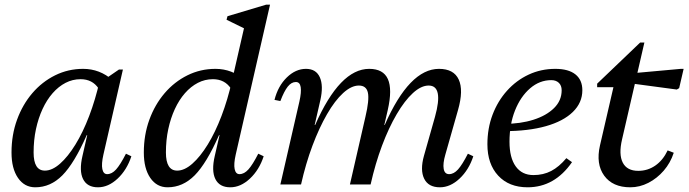

<svg xmlns="http://www.w3.org/2000/svg" viewBox="-20 -785 2932 817"><path d="M130 12Q84 12 56.5 -28Q29 -68 29 -136Q29 -211 52.5 -275.5Q76 -340 117.5 -388.5Q159 -437 214.5 -464.5Q270 -492 334 -492Q369 -492 400.5 -480Q432 -468 459 -444L426 -296Q426 -369 399.5 -408.5Q373 -448 323 -448Q289 -448 259 -432.5Q229 -417 204 -388.5Q179 -360 161 -321Q143 -282 133 -235.5Q123 -189 123 -136Q123 -59 171 -59Q202 -59 235.5 -88.5Q269 -118 301 -170Q333 -222 359.5 -291.5Q386 -361 404 -441H450L399 -210H349Q296 -90 245.5 -39Q195 12 130 12ZM397 12Q351 12 333.5 -23Q316 -58 331 -122L404 -441H416L486 -489H503L420 -127Q411 -87 415.5 -65.5Q420 -44 436 -44Q456 -44 474 -64Q492 -84 516 -131L539 -120Q520 -62 480.5 -25Q441 12 397 12Z M693 12Q647 12 619.5 -28Q592 -68 592 -136Q592 -211 615.5 -275.5Q639 -340 680.5 -388.5Q722 -437 777.5 -464.5Q833 -492 897 -492Q932 -492 963.5 -480Q995 -468 1022 -444L989 -296Q989 -369 962.5 -408.5Q936 -448 886 -448Q852 -448 822 -432.5Q792 -417 767 -388.5Q742 -360 724 -321Q706 -282 696 -235.5Q686 -189 686 -136Q686 -59 734 -59Q765 -59 798.5 -88.5Q832 -118 864 -170Q896 -222 922.5 -291.5Q949 -361 967 -441H1013L962 -210H912Q859 -90 808.5 -39Q758 12 693 12ZM960 12Q914 12 896.5 -23Q879 -58 894 -122L1024 -690L1048 -650L944 -701L948 -716L1112 -765H1129L983 -127Q974 -87 978.5 -65.5Q983 -44 999 -44Q1019 -44 1037 -64Q1055 -84 1079 -131L1102 -120Q1083 -62 1043.5 -25Q1004 12 960 12Z M1852 12Q1803 12 1785 -24.5Q1767 -61 1784 -122L1831 -288Q1868 -421 1804 -421Q1772 -421 1737 -389Q1702 -357 1668 -299Q1634 -241 1605.5 -165Q1577 -89 1557 0H1511L1580 -253H1617Q1722 -492 1848 -492Q1911 -492 1932 -446.5Q1953 -401 1929 -317L1875 -127Q1864 -89 1868 -66.5Q1872 -44 1891 -44Q1911 -44 1929 -64Q1947 -84 1971 -131L1994 -120Q1975 -62 1935.5 -25Q1896 12 1852 12ZM1173 0 1254 -353Q1263 -393 1259.5 -414.5Q1256 -436 1239 -436Q1220 -436 1204.5 -416.5Q1189 -397 1173 -355L1148 -360Q1163 -419 1200.5 -455.5Q1238 -492 1282 -492Q1325 -492 1341 -456Q1357 -420 1343 -358L1261 0ZM1215 0 1284 -253H1321Q1426 -492 1551 -492Q1611 -492 1630.5 -448.5Q1650 -405 1630 -317L1557 0H1469L1535 -288Q1552 -360 1545.5 -390.5Q1539 -421 1507 -421Q1475 -421 1440 -389Q1405 -357 1371.5 -299Q1338 -241 1309.5 -165Q1281 -89 1261 0Z M2225 12Q2146 12 2100 -37.5Q2054 -87 2054 -171Q2054 -239 2076 -297Q2098 -355 2137.5 -399Q2177 -443 2229.5 -467.5Q2282 -492 2343 -492Q2399 -492 2428.5 -468.5Q2458 -445 2458 -401Q2458 -348 2417.5 -308.5Q2377 -269 2302.5 -248Q2228 -227 2126 -227V-258Q2195 -258 2250 -275.5Q2305 -293 2337.5 -325Q2370 -357 2370 -401Q2370 -421 2358 -432.5Q2346 -444 2326 -444Q2276 -444 2235.5 -409Q2195 -374 2171.5 -315Q2148 -256 2148 -182Q2148 -114 2174.5 -77Q2201 -40 2250 -40Q2292 -40 2325.5 -57.5Q2359 -75 2390 -112L2414 -95Q2340 12 2225 12Z M2662 12Q2587 12 2551 -37.5Q2515 -87 2533 -166L2603 -469L2633 -414H2521V-429L2704 -604H2722L2627 -192Q2612 -128 2630 -93Q2648 -58 2696 -58Q2736 -58 2768.5 -80.5Q2801 -103 2821 -145L2847 -135Q2833 -92 2804.5 -59Q2776 -26 2739 -7Q2702 12 2662 12ZM2860 -404 2636 -434 2645 -471 2877 -492H2889L2870 -410Z"/></svg>

Font: Platypi Light Light
Style: Italic
Weight: 300
Italic angle: -13°
Version: Version 1.200